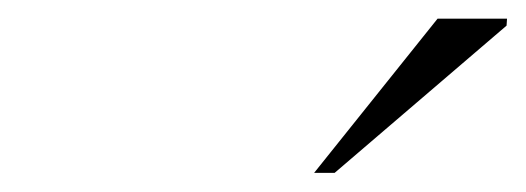

<svg xmlns="http://www.w3.org/2000/svg" viewBox="-20 -690 564 206"><path d="M317 -504.5 449.5 -670H524L523.5 -662.5L339 -504.5Z"/></svg>

Font: Newsreader 16pt Light
Style: Italic
Weight: 300
Italic angle: -17°
Designer: Hugues Gentile
Foundry: Production Type
Version: Version 1.003; ttfautohint (v1.8.3)